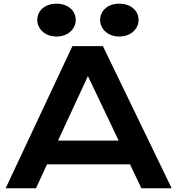

<svg xmlns="http://www.w3.org/2000/svg" viewBox="-20 -1011 952 1031"><path d="M10.3 0H173.3L232.4 -128.4H678.2L739.3 0H901.9L532.7 -763.2H368.7ZM291.5 -255.9 452.1 -602.5 617.2 -255.9ZM620.6 -814.9C684.6 -814.9 724.1 -857.4 724.1 -904.3C724.1 -951.7 684.6 -991.2 620.6 -991.2C557.1 -991.2 517.6 -951.7 517.6 -904.3C517.6 -857.4 557.1 -814.9 620.6 -814.9ZM283.2 -814.9C347.2 -814.9 386.7 -857.4 386.7 -904.3C386.7 -951.7 347.2 -991.2 283.2 -991.2C219.7 -991.2 180.2 -951.7 180.2 -904.3C180.2 -857.4 219.7 -814.9 283.2 -814.9Z"/></svg>

Font: Krona One
Style: Regular
Weight: 400
Designer: Yvonne Schüttler
Foundry: Yvonne Schüttler
Version: Version 1.002